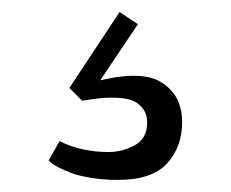

<svg xmlns="http://www.w3.org/2000/svg" viewBox="-20 -52 380 316"><path d="M60.1 211.9 78.1 180.2Q113.3 198.2 159.2 198.2Q181.6 198.2 201.9 187Q222.2 175.8 222.2 149.9Q222.2 135.3 214.6 126Q207 116.7 196.8 113Q186.5 109.4 170.7 108.9Q154.8 108.4 143.1 109.9Q131.3 111.3 115.2 113.8L94.2 92.8L176.8 -32.2L207 -12.2L145 80.1Q183.1 71.3 209 73Q234.9 74.7 250.7 86.9Q266.6 99.1 273.2 114.5Q279.8 129.9 279.8 148.9Q279.8 189.5 255.1 216.8Q230.5 244.1 173.8 244.1Q150.4 244.1 129.9 240.7Q109.4 237.3 97.2 232.7Q85 228 76.2 223.4Q67.4 218.8 63.5 215.3Z"/></svg>

Font: Standard
Style: Regular
Weight: 400
Designer: Bryce Wilner
Version: Version 2.000;PS 2.0;hotconv 16.6.51;makeotf.lib2.5.65220 DE